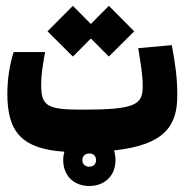

<svg xmlns="http://www.w3.org/2000/svg" viewBox="-20 -511 626 651"><path d="M282.7 119.6C333 119.6 371.6 86.9 371.6 31.7C371.6 20 369.6 8.8 366.7 -1C539.6 -19.5 581.1 -85.4 581.1 -187C581.1 -248 574.7 -292.5 562.5 -357.9L448.7 -347.7C458 -288.1 463.9 -257.3 463.9 -218.8C463.9 -155.3 439 -139.2 258.3 -139.2C141.1 -139.2 119.6 -150.4 119.6 -223.1C119.6 -258.3 124.5 -286.6 132.8 -334.5H26.4C12.7 -292.5 4.9 -242.7 4.9 -192.4C4.9 -61 56.6 -6.3 198.2 3.4C195.8 12.2 194.3 21.5 194.3 31.7C194.3 85.4 231 119.6 282.7 119.6ZM349.1 -319.3 435.1 -404.8 349.1 -491.2 288.1 -429.7 227.1 -491.2 141.1 -404.8 227.1 -319.3 288.1 -380.4ZM282.7 54.2C270 54.2 259.3 46.9 259.3 31.7C259.3 18.1 269 9.3 283.2 9.3C296.4 9.3 305.7 17.6 305.7 31.7C305.7 45.9 296.4 54.2 282.7 54.2Z"/></svg>

Font: Cascadia Mono NF
Style: Bold
Weight: 700
Monospace: yes
Designer: Aaron Bell
Foundry: Saja Typeworks
Version: Version 2404.023